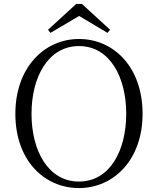

<svg xmlns="http://www.w3.org/2000/svg" viewBox="-20 -940 802 975"><path d="M381 15C557 15 704 -128 704 -362C704 -600 557 -742 381 -742C205 -742 58 -597 58 -362C58 -125 205 15 381 15ZM381 -18C224 -18 140 -176 140 -362C140 -548 224 -706 381 -706C538 -706 621 -548 621 -362C621 -176 538 -18 381 -18ZM396 -920H367L224 -789L236 -773L382 -859L526 -773L539 -789Z"/></svg>

Font: Source Han Serif CN Light
Style: Regular
Weight: 300
Designer: Ryoko NISHIZUKA 西塚涼子 (kana & ideographs); Frank Grießhammer (Latin, Greek & Cyrillic); Wenlong ZHANG 张文龙 (bopomofo); San
Foundry: Adobe
Version: Version 2.003;hotconv 1.1.1;makeotfexe 2.6.0